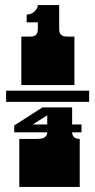

<svg xmlns="http://www.w3.org/2000/svg" viewBox="-20 -736 375 756"><path d="M64 -401V-592H100Q117 -592 123 -600Q129 -608 129 -621V-648H85V-679Q104 -679 116.5 -691.5Q129 -704 129 -716H213V-621Q213 -592 243 -592H273V-401ZM4 -335V-379H331V-335ZM56 0V-189H124Q149 -189 157.5 -196.5Q166 -204 166 -215H36V-242L147 -313H264V-246H301V-215H264Q264 -204 271 -196.5Q278 -189 294 -189V0ZM109 -246H166V-282Z"/></svg>

Font: Danfo
Style: Regular
Weight: 400
Designer: Seyi Olusanya, David Udoh, Eyiyemi Adegbite, Mirko Velimirović
Version: Version 1.000